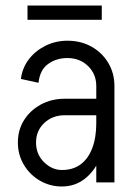

<svg xmlns="http://www.w3.org/2000/svg" viewBox="-20 -663 481 698"><path d="M330 0V-350H396V0ZM205 15V-45Q245 -45 272.5 -65Q300 -85 315 -123.5Q330 -162 330 -215H368Q368 -147 347 -95Q326 -43 289.5 -14Q253 15 205 15ZM205 15Q162 15 125.5 -6Q89 -27 67 -63.5Q45 -100 45 -145H111Q111 -102 140 -73.5Q169 -45 205 -45ZM45 -145Q45 -191 67.5 -226.5Q90 -262 128.5 -283Q167 -304 215 -304V-244Q171 -244 141 -216Q111 -188 111 -145ZM215 -244V-304H383V-244ZM330 -215V-351H368V-215ZM396 -350H330Q330 -394 300 -423Q270 -452 225 -452V-515Q274 -515 312.5 -493.5Q351 -472 373.5 -434.5Q396 -397 396 -350ZM120 -362 56 -376Q61 -416 84.5 -447Q108 -478 145 -496.5Q182 -515 225 -515V-452Q185 -452 155 -430.5Q125 -409 120 -362ZM80 -591V-643H350V-591Z"/></svg>

Font: Akshar Light
Style: Regular
Weight: 300
Designer: Tall Chai
Foundry: Tall Chai
Version: Version 1.100